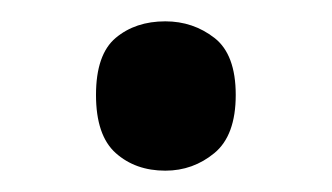

<svg xmlns="http://www.w3.org/2000/svg" viewBox="-20 -146 311 180"><path d="M70 -57Q70 -95 88.5 -110.5Q107 -126 135 -126Q161 -126 181 -110.5Q201 -95 201 -57Q201 -19 181 -2.5Q161 14 135 14Q107 14 88.5 -2.5Q70 -19 70 -57Z"/></svg>

Font: Noto Sans Kayah Li Medium
Style: Regular
Weight: 500
Designer: Monotype Design Team, Sérgio Martins
Foundry: Monotype Imaging Inc.
Version: Version 2.002; ttfautohint (v1.8.4.7-5d5b)